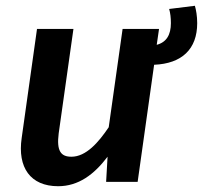

<svg xmlns="http://www.w3.org/2000/svg" viewBox="-20 -629 702 664"><path d="M662 -549C662 -574 658 -595 654 -609L565 -598C569 -584 571 -568 571 -549C571 -509 556 -483 522 -474L530 -529H404L356 -189C321 -137 278 -87 227 -87C191 -87 175 -106 183 -168L234 -529H108L55 -152C40 -50 85 15 181 15C251 15 305 -25 352 -87L347 0H456L513 -405C609 -409 662 -459 662 -549Z"/></svg>

Font: Fira Sans Medium
Style: Italic
Weight: 500
Italic angle: -8°
Designer: bBox Type GmbH & Carrois Corporate GbR & Edenspiekermann AG
Foundry: bBox Type GmbH & Carrois Corporate GbR & Edenspiekermann AG
Version: Version 4.301;PS 004.301;hotconv 1.0.88;makeotf.lib2.5.64775